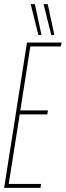

<svg xmlns="http://www.w3.org/2000/svg" viewBox="-21 -905 317 925"><path d="M-1 0 109 -700H276L272 -681H125L77 -373H210L207 -354H74L21 -19H177L174 0ZM164 -736 127 -885H147L179 -736ZM226 -736 189 -885H209L241 -736Z"/></svg>

Font: Georama
Style: Italic
Weight: 400
Width: 2
Italic angle: -9°
Designer: Jean-Baptiste Levee
Foundry: Production Type
Version: Version 1.000